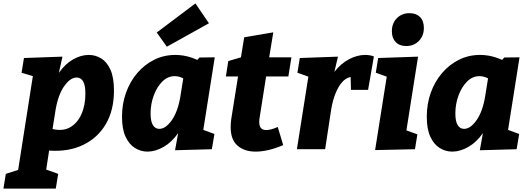

<svg xmlns="http://www.w3.org/2000/svg" viewBox="-89 -872 3090 1122"><path d="M-69 230 -55 144 17 121 103 -427 37 -447 51 -533 276 -541 255 -446Q290 -497 336.5 -524Q383 -551 430 -551Q469 -551 502.5 -530.5Q536 -510 556.5 -464.5Q577 -419 577 -343Q577 -228 529.5 -147Q482 -66 396.5 -25Q311 16 198 8L181 119L251 144L237 230ZM236 -231 218 -118Q278 -104 320.5 -128Q363 -152 386.5 -204Q410 -256 410 -325Q410 -375 396.5 -397Q383 -419 359 -419Q322 -419 286.5 -369Q251 -319 236 -231Z M773 14Q733 14 699 -7.5Q665 -29 644.5 -73.5Q624 -118 624 -190Q624 -265 647.5 -330.5Q671 -396 713.5 -445.5Q756 -495 812.5 -523Q869 -551 935 -551Q967 -551 999 -544Q1031 -537 1064 -522L1077 -536L1166 -537L1099 -113L1164 -89L1149 0L934 6L952 -94Q915 -41 867 -13.5Q819 14 773 14ZM842 -119Q879 -119 914.5 -169Q950 -219 965 -308L982 -414Q957 -427 932 -427Q891 -427 859.5 -395.5Q828 -364 809.5 -314Q791 -264 791 -209Q791 -163 804.5 -141Q818 -119 842 -119ZM886 -599 827 -682 1053 -852 1132 -736Z M1566 -24Q1476 14 1405 14Q1340 14 1299.5 -20.5Q1259 -55 1259 -129Q1259 -150 1262 -174L1302 -425H1231L1245 -515L1319 -537L1338 -654L1508 -683L1484 -537H1614L1596 -425H1466L1428 -183Q1427 -179 1426.5 -172.5Q1426 -166 1426 -159Q1426 -134 1436.5 -123Q1447 -112 1466 -112Q1480 -112 1497 -116.5Q1514 -121 1534 -130Z M1646 0 1713 -424 1649 -447 1663 -533 1886 -541 1865 -452Q1903 -501 1951 -526Q1999 -551 2045 -551Q2074 -551 2096 -542L2062 -347H1962L1960 -422Q1932 -417 1909.5 -391Q1887 -365 1871 -324.5Q1855 -284 1847 -236L1811 0Z M2103 5 2171 -424 2107 -447 2121 -533 2354 -541 2286 -110 2350 -87 2336 0ZM2285 -603Q2245 -603 2223 -626.5Q2201 -650 2201 -689Q2201 -736 2230 -765.5Q2259 -795 2304 -795Q2343 -795 2365.5 -772.5Q2388 -750 2388 -709Q2388 -663 2359 -633Q2330 -603 2285 -603Z M2554 14Q2514 14 2480 -7.5Q2446 -29 2425.5 -73.5Q2405 -118 2405 -190Q2405 -265 2428.5 -330.5Q2452 -396 2494.5 -445.5Q2537 -495 2593.5 -523Q2650 -551 2716 -551Q2748 -551 2780 -544Q2812 -537 2845 -522L2858 -536L2947 -537L2880 -113L2945 -89L2930 0L2715 6L2733 -94Q2696 -41 2648 -13.5Q2600 14 2554 14ZM2623 -119Q2660 -119 2695.5 -169Q2731 -219 2746 -308L2763 -414Q2738 -427 2713 -427Q2672 -427 2640.5 -395.5Q2609 -364 2590.5 -314Q2572 -264 2572 -209Q2572 -163 2585.5 -141Q2599 -119 2623 -119Z"/></svg>

Font: Bitter ExtraBold
Style: Italic
Weight: 800
Italic angle: -9°
Designer: Sol Matas, and Bitter project Authors
Foundry: Sol Matas
Version: Version 2.001